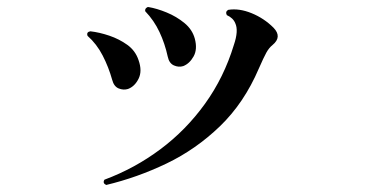

<svg xmlns="http://www.w3.org/2000/svg" viewBox="-20 -518 1040 546"><path d="M282 8Q271 3 277 -7Q363 -39 436 -93.5Q509 -148 563 -223Q617 -298 645 -390Q659 -431 649 -452Q643 -467 625 -475Q620 -485 629 -490Q660 -495 695.5 -480.5Q731 -466 758 -439Q783 -413 755 -390Q745 -382 737.5 -368.5Q730 -355 716 -323Q674 -225 605.5 -159Q537 -93 453.5 -53Q370 -13 282 8ZM344 -265Q331 -261 317.5 -266.5Q304 -272 299 -291Q289 -327 272 -360Q255 -393 229 -416Q225 -427 237 -429Q263 -426 291 -416.5Q319 -407 342 -390.5Q365 -374 374 -347Q385 -316 374 -294Q363 -272 344 -265ZM501 -330Q488 -326 474.5 -332Q461 -338 457 -357Q449 -394 433.5 -427Q418 -460 393 -486Q392 -491 395 -494.5Q398 -498 402 -498Q426 -494 454 -482.5Q482 -471 504.5 -452.5Q527 -434 534 -408Q542 -378 530.5 -357.5Q519 -337 501 -330Z"/></svg>

Font: Zen Old Mincho Black
Style: Regular
Weight: 900
Designer: Yoshimichi Ohira
Foundry: Positype
Version: Version 1.001